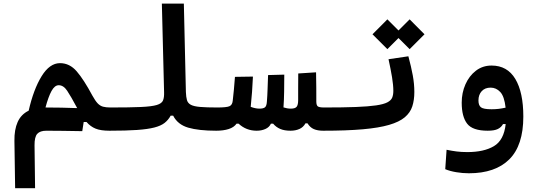

<svg xmlns="http://www.w3.org/2000/svg" viewBox="-20 -713 2970 1053"><path d="M63 319.3 59.1 60.1Q58.1 -2 76.9 -43.9Q95.7 -85.9 137.2 -106Q164.1 -223.6 208.3 -295.2Q252.4 -366.7 309.1 -366.7Q361.8 -366.7 400.6 -321.8Q439.5 -276.9 486.8 -188.5Q502.4 -160.2 515.6 -146.2Q528.8 -132.3 545.2 -127.9Q561.5 -123.5 585.9 -123.5Q604.5 -123.5 613.5 -109.1Q622.6 -94.7 622.6 -62Q622.6 -23.4 610.1 -9.8Q597.7 3.9 580.1 3.9Q532.2 3.9 504.2 -7.6Q476.1 -19 454.6 -43.9H439L431.2 6.3Q371.6 5.4 324.2 4.6Q276.9 3.9 234.4 3.9Q199.7 3.9 184.3 21Q168.9 38.1 169.4 84L172.4 319.3ZM403.3 -120.1Q368.7 -185.1 348.4 -215.3Q328.1 -245.6 302.2 -245.6Q279.8 -245.6 262.5 -213.9Q245.1 -182.1 229.5 -123.5Q270.5 -123.5 316.9 -122.6Q363.3 -121.6 403.3 -120.1Z M580.1 3.9Q565.9 3.9 558.8 -12Q551.8 -27.8 551.8 -63Q551.8 -98.1 561.5 -110.8Q571.3 -123.5 585.9 -123.5Q692.4 -123.5 752.4 -126.2Q812.5 -128.9 839.8 -137.2Q867.2 -145.5 874 -162.1Q880.9 -178.7 879.9 -207L867.7 -693.4H988.3L999.5 -208.5Q1000.5 -180.7 1005.4 -163.8Q1010.3 -147 1026.9 -138.2Q1043.5 -129.4 1077.9 -126.5Q1112.3 -123.5 1171.9 -123.5Q1208.5 -123.5 1208.5 -65.9Q1208.5 -28.8 1196.8 -12.5Q1185.1 3.9 1166 3.9Q1069.8 3.9 1012.2 -12.9Q954.6 -29.8 929.7 -78.6H916Q902.8 -54.7 882.6 -38.8Q862.3 -22.9 826.4 -13.7Q790.5 -4.4 731.2 -0.2Q671.9 3.9 580.1 3.9Z M1387.7 3.9Q1330.1 3.9 1288.6 -34.7H1277.3Q1263.2 -14.6 1234.4 -5.4Q1205.6 3.9 1166 3.9L1171.9 -123.5Q1222.7 -123.5 1238.3 -130.4Q1253.9 -137.2 1256.3 -159.7Q1259.8 -187 1262.7 -220.7Q1265.6 -254.4 1268.6 -291.5L1367.2 -293Q1365.2 -250.5 1362.3 -209Q1359.4 -167.5 1355 -127Q1380.9 -117.2 1402.8 -117.2Q1424.3 -117.2 1433.3 -124.5Q1442.4 -131.8 1443.8 -156.7Q1446.3 -187.5 1447.5 -224.6Q1448.7 -261.7 1450.2 -301.3L1539.1 -303.7Q1539.1 -257.3 1538.3 -210.9Q1537.6 -164.6 1534.7 -124Q1555.2 -117.2 1574.7 -117.2Q1598.6 -117.2 1606.9 -127.4Q1615.2 -137.7 1615.2 -163.6Q1615.2 -193.8 1615.2 -229.7Q1615.2 -265.6 1615.7 -310.1L1713.4 -316.4Q1714.4 -269.5 1714.6 -231.2Q1714.8 -192.9 1714.8 -156.2Q1714.8 -136.7 1722.4 -130.1Q1730 -123.5 1757.8 -123.5Q1794.4 -123.5 1794.4 -67.9Q1794.4 -29.3 1782 -12.7Q1769.5 3.9 1752 3.9Q1721.7 3.9 1700.9 -5.1Q1680.2 -14.2 1666.5 -36.6H1655.3Q1643.6 -15.1 1622.1 -5.6Q1600.6 3.9 1573.2 3.9Q1539.6 3.9 1516.8 -5.9Q1494.1 -15.6 1478 -34.7H1465.8Q1457 -15.1 1435.5 -5.6Q1414.1 3.9 1387.7 3.9Z M1752 3.9Q1739.7 3.9 1734.1 -12.5Q1728.5 -28.8 1728.5 -66.4Q1728.5 -100.6 1737.8 -112.1Q1747.1 -123.5 1757.8 -123.5Q1862.8 -123.5 1931.9 -126.2Q2001 -128.9 2042.5 -135Q2084 -141.1 2104.2 -151.6Q2124.5 -162.1 2130.9 -177.5Q2137.2 -192.9 2137.2 -214.4Q2137.2 -246.1 2130.1 -289.3Q2123 -332.5 2110.8 -388.2L2219.7 -404.3Q2235.4 -345.7 2243.9 -299.3Q2252.4 -252.9 2252.4 -208.5Q2252.4 -164.1 2241.2 -129.6Q2230 -95.2 2200 -69.8Q2169.9 -44.4 2114 -28.1Q2058.1 -11.7 1969.5 -3.9Q1880.9 3.9 1752 3.9ZM2226.6 -443.4 2165.5 -504.4 2104.5 -443.4 2022.9 -524.9 2104.5 -606.9 2165.5 -545.9 2226.6 -606.9 2308.1 -524.9Z M2551.8 237.3Q2517.1 237.3 2482.2 231.4Q2447.3 225.6 2421.9 214.8L2429.2 108.4Q2458 114.3 2484.1 117.7Q2510.3 121.1 2543 121.1Q2633.8 121.1 2688.7 88.6Q2743.7 56.2 2753.4 -32.7H2738.8Q2729.5 -15.1 2710.4 -5.6Q2691.4 3.9 2654.8 3.9Q2571.8 3.9 2542 -34.7Q2512.2 -73.2 2512.2 -149.9Q2512.2 -204.1 2532.7 -250.5Q2553.2 -296.9 2590.1 -325.2Q2627 -353.5 2675.8 -353.5Q2762.2 -353.5 2806.2 -280Q2850.1 -206.5 2850.1 -73.7Q2850.1 84.5 2773.2 160.9Q2696.3 237.3 2551.8 237.3ZM2752.9 -122.6Q2746.1 -184.6 2723.6 -208.5Q2701.2 -232.4 2670.9 -232.4Q2639.6 -232.4 2621.8 -212.9Q2604 -193.4 2604 -162.1Q2604 -135.3 2617.7 -124.5Q2631.3 -113.8 2676.3 -113.8Q2697.3 -113.8 2715.1 -116Q2732.9 -118.2 2752.9 -122.6Z"/></svg>

Font: Cascadia Mono NF SemiBold
Style: Regular
Weight: 600
Monospace: yes
Designer: Aaron Bell
Foundry: Saja Typeworks
Version: Version 2404.023; ttfautohint (v1.8.4)